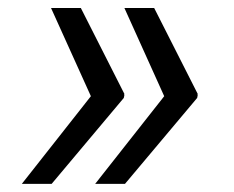

<svg xmlns="http://www.w3.org/2000/svg" viewBox="-20 -534 580 476"><path d="M34.1 -78.1 205.3 -295.5 106.5 -514.2H180.4L288.4 -301.1L287.6 -298.3H288.4L286.9 -291.2L108 -78.1ZM215.9 -78.1 387.1 -295.5 288.4 -514.2H362.2L470.2 -301.1L469.5 -298.3H470.2L468.8 -291.2L289.8 -78.1Z"/></svg>

Font: Inter UI
Style: Italic
Weight: 400
Italic angle: -9.39999°
Designer: Rasmus Andersson
Foundry: rsms
Version: 3.2;8d6f07862